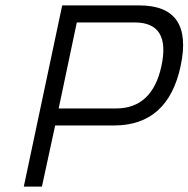

<svg xmlns="http://www.w3.org/2000/svg" viewBox="-20 -690 697 710"><path d="M495 -670H210L68 0H135L184 -226H401C535 -226 617 -300 648 -446C680 -596 628 -670 495 -670ZM197 -289 264 -607H478C567 -607 600 -553 577 -446C555 -343 499 -289 410 -289Z"/></svg>

Font: LT Wave Mono Light
Style: Italic
Weight: 300
Designer: Daniel Lyons
Version: Version 2.5 (Glyphs App)